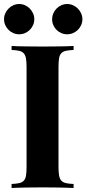

<svg xmlns="http://www.w3.org/2000/svg" viewBox="-24 -937 431 957"><path d="M71.8 -917Q86.9 -917 100.6 -910.9Q114.3 -904.8 124.5 -894.3Q134.8 -883.8 140.9 -870.1Q147 -856.4 147 -841.3Q147 -825.7 140.9 -812Q134.8 -798.3 124.5 -788.1Q114.3 -777.8 100.6 -772Q86.9 -766.1 71.8 -766.1Q56.2 -766.1 42.5 -772Q28.8 -777.8 18.6 -788.1Q8.3 -798.3 2.2 -812Q-3.9 -825.7 -3.9 -841.3Q-3.9 -856.4 2.2 -870.1Q8.3 -883.8 18.6 -894.3Q28.8 -904.8 42.5 -910.9Q56.2 -917 71.8 -917ZM311 -917Q326.2 -917 339.8 -910.9Q353.5 -904.8 364 -894.3Q374.5 -883.8 380.6 -870.1Q386.7 -856.4 386.7 -841.3Q386.7 -825.7 380.6 -812Q374.5 -798.3 364 -788.1Q353.5 -777.8 339.8 -772Q326.2 -766.1 311 -766.1Q295.4 -766.1 281.7 -772Q268.1 -777.8 257.8 -788.1Q247.6 -798.3 241.7 -812Q235.8 -825.7 235.8 -841.3Q235.8 -856.4 241.7 -870.1Q247.6 -883.8 257.8 -894.3Q268.1 -904.8 281.7 -910.9Q295.4 -917 311 -917ZM342.8 -688Q318.8 -687 304 -683.6Q289.1 -680.2 281 -671.1Q272.9 -662.1 270.3 -645.8Q267.6 -629.4 267.6 -602.1V-106Q267.6 -78.6 270.5 -62.3Q273.4 -45.9 281.5 -36.9Q289.6 -27.8 304.2 -24.4Q318.8 -21 342.8 -20V0Q329.1 -0.5 311.5 -1.2Q293.9 -2 274.2 -2.2Q254.4 -2.4 233.4 -2.7Q212.4 -2.9 191.4 -2.9Q167.5 -2.9 144.5 -2.7Q121.6 -2.4 101.1 -2.2Q80.6 -2 63.5 -1.2Q46.4 -0.5 33.7 0V-20Q57.6 -21 72.3 -24.4Q86.9 -27.8 95 -36.9Q103 -45.9 105.7 -62.3Q108.4 -78.6 108.4 -106V-602.1Q108.4 -629.4 105.5 -645.8Q102.5 -662.1 94.5 -671.1Q86.4 -680.2 71.8 -683.6Q57.1 -687 33.7 -688V-708Q46.4 -707 63.5 -706.5Q80.6 -706.1 101.1 -705.8Q121.6 -705.6 144.5 -705.3Q167.5 -705.1 191.4 -705.1Q212.4 -705.1 233.4 -705.3Q254.4 -705.6 274.2 -705.8Q293.9 -706.1 311.5 -706.5Q329.1 -707 342.8 -708Z"/></svg>

Font: SVN-Playfair Display
Style: Bold
Weight: 700
Designer: Claus Eggers Sørensen
Foundry: Claus Eggers Sørensen
Version: Version 1.004;PS 001.004;hotconv 1.0.70;makeotf.lib2.5.58329